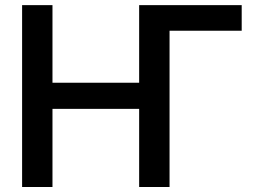

<svg xmlns="http://www.w3.org/2000/svg" viewBox="-20 -748 1021 768"><path d="M946.8 -727.5V-625H633.8L540 -727.5ZM68.4 0V-727.5H189.9V-417H536.6V-727.5H658.2V0H536.6V-312.5H189.9V0Z"/></svg>

Font: Inter Cardless Tabular Medium
Style: Regular
Weight: 500
Designer: Rasmus Andersson
Foundry: rsms
Version: Version 4.000;git-4fc901f